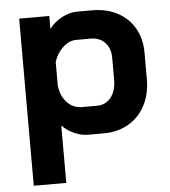

<svg xmlns="http://www.w3.org/2000/svg" viewBox="-51 -554 707 800"><g transform="rotate(-5 302.0 -153.5)"><path d="M58 -499H184V-445Q205 -473 237.5 -490Q270 -507 301 -507H364Q424 -507 470 -482.5Q516 -458 541 -414Q566 -370 566 -313V-201Q566 -139 541 -91.5Q516 -44 471 -18Q426 8 367 8H302Q274 8 244.5 -5Q215 -18 194 -40V200H58ZM349 -109Q386 -109 408 -137Q430 -165 430 -211V-303Q430 -342 407.5 -366Q385 -390 348 -390H287Q258 -390 232 -366.5Q206 -343 194 -306V-207Q199 -163 224.5 -136Q250 -109 287 -109Z"/></g></svg>

Font: Bai Jamjuree
Style: Bold
Weight: 700
Designer: Katatrad Aksorn Co.,Ltd.
Foundry: Cadson Demak Co.,Ltd.
Version: Version 1.000; ttfautohint (v1.6)